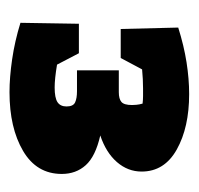

<svg xmlns="http://www.w3.org/2000/svg" viewBox="-27 -755 418 404"><g transform="rotate(90 182.0 -553.0)"><path d="M30 -510H92L116 -464Q146 -459 164 -459Q186 -459 195 -465Q204 -471 204 -484Q204 -498 195.5 -502Q187 -506 172 -506H128V-594H174Q188 -594 194.5 -599.5Q201 -605 201 -622Q201 -625 200.5 -631Q200 -637 198 -644Q190 -645 182 -645Q174 -645 166 -645Q147 -645 126 -643L102 -598H41L38 -719Q76 -731 111 -736.5Q146 -742 178 -742Q248 -742 294.5 -716Q341 -690 341 -642Q341 -613 321 -590Q301 -567 265 -555Q309 -545 327.5 -524.5Q346 -504 346 -474Q346 -421 297.5 -392.5Q249 -364 174 -364Q143 -364 105 -369.5Q67 -375 28 -387Z"/></g></svg>

Font: Piazzolla Black
Style: Regular
Weight: 900
Designer: Juan Pablo del Peral
Foundry: Huerta Tipografica
Version: Version 1.330